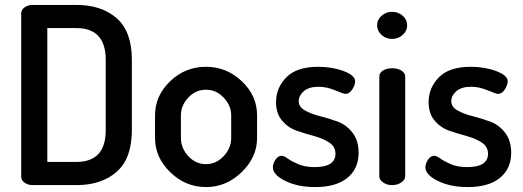

<svg xmlns="http://www.w3.org/2000/svg" viewBox="-20 -751 2123 779"><path d="M113 -731H290Q392 -731 453.5 -677Q515 -623 515 -508V-223Q515 -108 453.5 -54Q392 0 290 0H113Q93 0 79.5 -10Q66 -20 66 -34V-697Q66 -711 79.5 -721Q93 -731 113 -731ZM290 -637H172V-94H290Q409 -94 409 -223V-508Q409 -637 290 -637Z M816 -480Q899 -480 961 -421.5Q1023 -363 1023 -283V-191Q1023 -113 960.5 -52.5Q898 8 816 8Q733 8 671 -52Q609 -112 609 -191V-283Q609 -362 670 -421Q731 -480 816 -480ZM918 -191V-283Q918 -323 887.5 -355Q857 -387 816 -387Q774 -387 744 -355Q714 -323 714 -283V-191Q714 -150 744 -117.5Q774 -85 816 -85Q857 -85 887.5 -117.5Q918 -150 918 -191Z M1256 -73Q1341 -73 1341 -127Q1341 -156 1316 -172.5Q1291 -189 1256 -198.5Q1221 -208 1185.5 -220Q1150 -232 1125 -261Q1100 -290 1100 -336Q1100 -395 1142 -437.5Q1184 -480 1271 -480Q1328 -480 1374.5 -462.5Q1421 -445 1421 -421Q1421 -407 1409.5 -388.5Q1398 -370 1381 -370Q1375 -370 1340 -384.5Q1305 -399 1273 -399Q1233 -399 1212.5 -381Q1192 -363 1192 -341Q1192 -317 1217 -303Q1242 -289 1277.5 -280Q1313 -271 1349 -258Q1385 -245 1410 -213Q1435 -181 1435 -131Q1435 -66 1389 -29Q1343 8 1259 8Q1188 8 1137.5 -17Q1087 -42 1087 -72Q1087 -87 1097.5 -103Q1108 -119 1123 -119Q1132 -119 1148 -107.5Q1164 -96 1191 -84.5Q1218 -73 1256 -73Z M1624 -440V-35Q1624 -22 1608.5 -11Q1593 0 1571 0Q1549 0 1534 -11Q1519 -22 1519 -35V-440Q1519 -455 1533.5 -464.5Q1548 -474 1571 -474Q1594 -474 1609 -464.5Q1624 -455 1624 -440ZM1632 -648Q1632 -626 1614 -609.5Q1596 -593 1571 -593Q1546 -593 1528 -609.5Q1510 -626 1510 -648Q1510 -671 1528 -687Q1546 -703 1571 -703Q1596 -703 1614 -687Q1632 -671 1632 -648Z M1875 -73Q1960 -73 1960 -127Q1960 -156 1935 -172.5Q1910 -189 1875 -198.5Q1840 -208 1804.5 -220Q1769 -232 1744 -261Q1719 -290 1719 -336Q1719 -395 1761 -437.5Q1803 -480 1890 -480Q1947 -480 1993.5 -462.5Q2040 -445 2040 -421Q2040 -407 2028.5 -388.5Q2017 -370 2000 -370Q1994 -370 1959 -384.5Q1924 -399 1892 -399Q1852 -399 1831.5 -381Q1811 -363 1811 -341Q1811 -317 1836 -303Q1861 -289 1896.5 -280Q1932 -271 1968 -258Q2004 -245 2029 -213Q2054 -181 2054 -131Q2054 -66 2008 -29Q1962 8 1878 8Q1807 8 1756.5 -17Q1706 -42 1706 -72Q1706 -87 1716.5 -103Q1727 -119 1742 -119Q1751 -119 1767 -107.5Q1783 -96 1810 -84.5Q1837 -73 1875 -73Z"/></svg>

Font: Dosis
Style: SemiBold
Weight: 600
Designer: Edgar Tolentino, Pablo Impallari, Igino Marini
Foundry: Edgar Tolentino, Pablo Impallari, Igino Marini
Version: Version 1.007